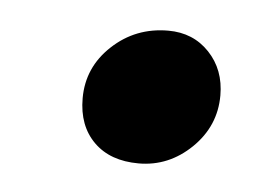

<svg xmlns="http://www.w3.org/2000/svg" viewBox="-28 -362 311 217"><g transform="rotate(5 127.5 -254.0)"><path d="M135.3 -177.7Q103 -177.7 84.5 -196Q65.9 -214.4 65.9 -245.6Q65.9 -280.8 92.3 -305.4Q118.7 -330.1 155.8 -330.1Q184.1 -330.1 202.4 -310.8Q220.7 -291.5 220.7 -262.2Q220.7 -227.5 195.1 -202.6Q169.4 -177.7 135.3 -177.7Z"/></g></svg>

Font: Elstob 18pt SemiBold
Style: Italic
Weight: 600
Italic angle: -20°
Designer: Peter S. Baker
Version: Version 1.015